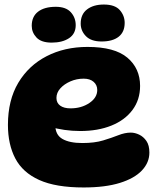

<svg xmlns="http://www.w3.org/2000/svg" viewBox="-20 -819 684 847"><path d="M349 8Q226 8 153 -25Q80 -58 47.5 -120Q15 -182 15 -268Q15 -377 60.5 -453.5Q106 -530 185.5 -571Q265 -612 366 -612Q486 -612 542 -564.5Q598 -517 598 -440Q598 -379 564.5 -334Q531 -289 471.5 -265Q412 -241 334 -241Q298 -241 264 -246Q230 -251 203 -259L227 -315Q224 -291 224 -267Q224 -224 255.5 -206Q287 -188 343 -188Q397 -188 435 -199.5Q473 -211 502 -222.5Q531 -234 557 -234Q575 -234 594 -225Q613 -216 626 -197Q639 -178 639 -146Q639 -102 606 -67Q573 -32 508.5 -12Q444 8 349 8ZM291 -341Q339 -341 374 -364.5Q409 -388 409 -422Q409 -444 393 -458Q377 -472 349 -472Q318 -472 290.5 -460Q263 -448 246 -429Q229 -410 229 -387Q229 -365 245.5 -353Q262 -341 291 -341ZM208 -631Q162 -631 141 -653.5Q120 -676 120 -705Q120 -746 148 -767.5Q176 -789 226 -789Q271 -789 292.5 -765Q314 -741 314 -708Q314 -670 284.5 -650.5Q255 -631 208 -631ZM438 -799Q487 -799 508.5 -774.5Q530 -750 530 -718Q530 -678 503.5 -657Q477 -636 428 -636Q382 -636 359 -659.5Q336 -683 336 -715Q336 -756 364 -777.5Q392 -799 438 -799Z"/></svg>

Font: DynaPuff
Style: Bold
Weight: 700
Designer: Toshi Omagari, Jennifer Daniel
Foundry: Google Fonts
Version: Version 2.000